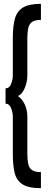

<svg xmlns="http://www.w3.org/2000/svg" viewBox="-20 -763 272 1004"><path d="M194 221Q128 221 96.8 200.2Q65.5 179.5 56.2 139.2Q47 99 47 41V-153Q47 -174.5 37.8 -197.8Q28.5 -221 9 -221V-301Q29.5 -301 38.2 -324.5Q47 -348 47 -369V-563Q47 -623.5 57.5 -663.5Q68 -703.5 99.5 -723.2Q131 -743 194 -743V-659Q160.5 -659 145.5 -646.5Q130.5 -634 126.8 -612.2Q123 -590.5 123 -563V-369Q123 -333 108.5 -300.5Q94 -268 73 -261Q95 -247 109 -217.8Q123 -188.5 123 -153V41Q123 72.5 127.5 93.8Q132 115 147 126Q162 137 194 137Z"/></svg>

Font: League Gothic Condensed
Style: Regular
Weight: 400
Width: 3
Designer: The League of Moveable Type
Version: Version 2.001